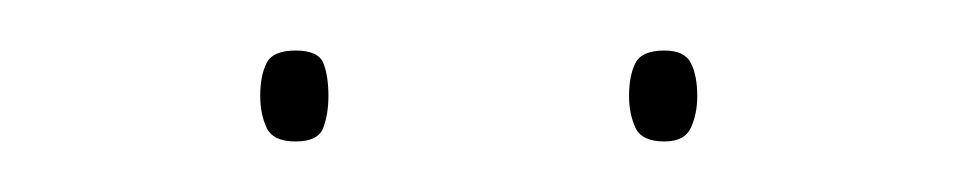

<svg xmlns="http://www.w3.org/2000/svg" viewBox="-20 -732 380 76"><path d="M243 -676Q234 -676 231.5 -681.5Q229 -687 229 -694Q229 -702 231.5 -707Q234 -712 243 -712Q251 -712 253.5 -707Q256 -702 256 -694Q256 -687 253.5 -681.5Q251 -676 243 -676ZM97 -676Q88 -676 85.5 -681.5Q83 -687 83 -694Q83 -702 85.5 -707Q88 -712 97 -712Q106 -712 108 -707Q110 -702 110 -694Q110 -687 108 -681.5Q106 -676 97 -676Z"/></svg>

Font: Georama SemiCondensed Thin
Style: Regular
Weight: 100
Width: 4
Designer: Jean-Baptiste Levee
Foundry: Production Type
Version: Version 1.000